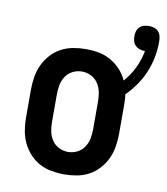

<svg xmlns="http://www.w3.org/2000/svg" viewBox="-78 -736 704 809"><g transform="rotate(10 274.0 -331.0)"><path d="M250 8Q223 8 195.5 3Q168 -2 144 -15Q120 -28 101.5 -48.5Q83 -69 71.5 -93.5Q60 -118 55.5 -145.5Q51 -173 51 -200V-320Q51 -347 55.5 -374.5Q60 -402 71.5 -426.5Q83 -451 101.5 -471.5Q120 -492 144 -505Q168 -518 195.5 -523Q223 -528 250 -528Q278 -528 305 -523Q332 -518 356 -504.5Q380 -491 399 -470.5Q418 -450 429 -425Q455 -454 472 -489.5Q489 -525 496 -563H494Q483 -563 472.5 -566.5Q462 -570 454.5 -577.5Q447 -585 444 -595.5Q441 -606 441 -617Q441 -628 444 -638.5Q447 -649 455 -656.5Q463 -664 473.5 -667Q484 -670 495 -670Q506 -670 517 -666.5Q528 -663 535.5 -654.5Q543 -646 545.5 -634.5Q548 -623 548 -612Q548 -578 541.5 -544.5Q535 -511 522 -480Q509 -449 489.5 -421Q470 -393 446 -369Q448 -357 448.5 -344.5Q449 -332 449 -320V-200Q449 -173 444.5 -145.5Q440 -118 428.5 -93.5Q417 -69 398.5 -48.5Q380 -28 356 -15Q332 -2 304.5 3Q277 8 250 8ZM250 -88Q270 -88 288.5 -97Q307 -106 318.5 -123Q330 -140 334 -160Q338 -180 338 -200V-320Q338 -340 334 -360Q330 -380 318.5 -397Q307 -414 288.5 -423Q270 -432 250 -432Q230 -432 211.5 -423Q193 -414 181.5 -397Q170 -380 166 -360Q162 -340 162 -320V-200Q162 -180 166 -160Q170 -140 181.5 -123Q193 -106 211.5 -97Q230 -88 250 -88Z"/></g></svg>

Font: Iosevka Algr
Style: Bold
Weight: 700
Monospace: yes
Designer: Belleve Invis
Foundry: Belleve Invis
Version: Version 26.0.2; ttfautohint (v1.8.3)